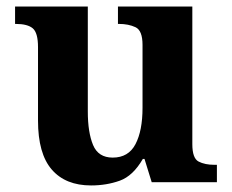

<svg xmlns="http://www.w3.org/2000/svg" viewBox="-20 -556 707 586"><path d="M258 10Q180 10 138 -38.5Q96 -87 96 -188V-412Q96 -456 80 -469.5Q64 -483 28 -483H26V-536H248V-216Q248 -152 264 -113.5Q280 -75 324 -75Q372 -75 393.5 -116Q415 -157 415 -227V-419Q415 -463 393.5 -473Q372 -483 343 -483H340V-536H567V-116Q567 -73 586 -63Q605 -53 634 -53H642V0H443L421 -71H416Q386 -19 345.5 -4.5Q305 10 258 10Z"/></svg>

Font: NotoSerif-Bold
Style: Regular
Weight: 700
Designer: Monotype Design Team
Foundry: Monotype Imaging Inc.
Version: Version 2.007; ttfautohint (v1.8) -l 8 -r 50 -G 200 -x 14 -D